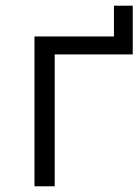

<svg xmlns="http://www.w3.org/2000/svg" viewBox="-20 -654 489 674"><path d="M101 0H172V-463H446V-634H380V-526H101Z"/></svg>

Font: Talent
Style: Regular
Weight: 400
Designer: Mike Powis
Version: Version 1.001;hotconv 1.0.109;makeotfexe 2.5.65596